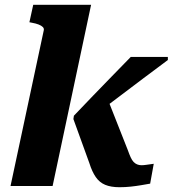

<svg xmlns="http://www.w3.org/2000/svg" viewBox="-20 -778 722 803"><path d="M515 -149 429 -367 367 -290Q420 -330 472.5 -369.5Q525 -409 577 -448.5Q629 -488 682 -527V-540H527Q488 -500 448 -459Q408 -418 368.5 -377Q329 -336 289 -294L287 -280L354 -95Q365 -60 380.5 -37.5Q396 -15 420 -5Q444 5 480 5Q504 5 527 2.5Q550 0 570.5 -3.5Q591 -7 608 -10L623 -93Q617 -92 608.5 -91Q600 -90 590.5 -88.5Q581 -87 571 -87Q562 -87 553.5 -90.5Q545 -94 538.5 -101Q532 -108 526.5 -120Q521 -132 515 -149ZM24 0H200L361 -758H119L103 -685L113 -683Q130 -680 141.5 -675.5Q153 -671 159 -665Q165 -659 163 -651Z"/></svg>

Font: Roboto Serif
Style: Bold Italic
Weight: 700
Italic angle: -10°
Designer: Greg Gazdowicz
Foundry: Commercial Type
Version: Version 1.008